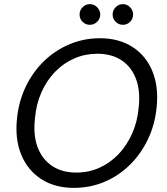

<svg xmlns="http://www.w3.org/2000/svg" viewBox="-20 -897 807 929"><path d="M337 12Q245 12 179.5 -30.5Q114 -73 83 -148Q52 -223 62 -321Q70 -405 104 -476.5Q138 -548 192 -600.5Q246 -653 315.5 -682.5Q385 -712 463 -712Q556 -712 621.5 -669.5Q687 -627 717.5 -552Q748 -477 738 -379Q730 -295 696 -223.5Q662 -152 608 -99Q554 -46 485 -17Q416 12 337 12ZM349 -62Q409 -62 460.5 -85Q512 -108 552.5 -150Q593 -192 619 -250Q645 -308 651 -377Q660 -458 637.5 -516.5Q615 -575 567 -606Q519 -637 451 -637Q392 -637 340 -614.5Q288 -592 247 -550Q206 -508 180.5 -450.5Q155 -393 149 -323Q140 -242 162.5 -183.5Q185 -125 233 -93.5Q281 -62 349 -62ZM415 -777Q394 -777 379.5 -791.5Q365 -806 365 -827Q365 -847 379.5 -862Q394 -877 415 -877Q435 -877 450 -862Q465 -847 465 -827Q465 -806 450 -791.5Q435 -777 415 -777ZM575 -777Q554 -777 539.5 -791.5Q525 -806 525 -827Q525 -847 539.5 -862Q554 -877 575 -877Q595 -877 609.5 -862Q624 -847 624 -827Q624 -806 609.5 -791.5Q595 -777 575 -777Z"/></svg>

Font: DM Sans 12pt
Style: Italic
Weight: 400
Italic angle: -10°
Version: Version 4.004;gftools[0.9.30]